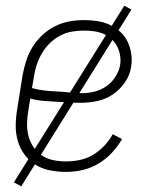

<svg xmlns="http://www.w3.org/2000/svg" viewBox="-20 -599 540 678"><path d="M213 8Q184 8 156 2.5Q128 -3 105 -17.5Q82 -32 66 -54Q50 -76 42.5 -102.5Q35 -129 35.5 -157.5Q36 -186 41 -215L60 -335Q65 -361 73 -386Q81 -411 95.5 -434Q110 -457 130.5 -476Q151 -495 175.5 -507Q200 -519 225.5 -523.5Q251 -528 277 -528Q301 -528 324 -524.5Q347 -521 367.5 -511.5Q388 -502 404.5 -487Q421 -472 430.5 -452Q440 -432 443.5 -409Q447 -386 443 -363Q439 -334 421 -308Q403 -282 377.5 -265Q352 -248 322.5 -242Q293 -236 265 -236Q242 -236 219.5 -237.5Q197 -239 174.5 -240Q152 -241 130 -243Q108 -245 87 -251L80 -209Q76 -186 75.5 -163Q75 -140 80.5 -119Q86 -98 98 -80Q110 -62 128 -50Q146 -38 168 -33.5Q190 -29 213 -29Q237 -29 261.5 -34Q286 -39 308 -52Q330 -65 348 -84Q366 -103 378 -125L411 -108Q396 -82 374.5 -59Q353 -36 326.5 -20.5Q300 -5 271 1.5Q242 8 213 8ZM270 -270Q292 -270 314 -275.5Q336 -281 355 -294Q374 -307 387 -327Q400 -347 404 -368Q407 -386 404 -403.5Q401 -421 393.5 -435.5Q386 -450 373.5 -461.5Q361 -473 345.5 -479.5Q330 -486 312.5 -488.5Q295 -491 277 -491Q256 -491 234.5 -487.5Q213 -484 193 -473.5Q173 -463 156.5 -447Q140 -431 128.5 -411.5Q117 -392 110 -371Q103 -350 100 -329L93 -288Q114 -282 136 -279.5Q158 -277 180.5 -276Q203 -275 225.5 -272.5Q248 -270 270 -270ZM55 59 29 45 419 -579 444 -565Z"/></svg>

Font: Iosevka SS04 Extralight
Style: Italic
Weight: 200
Italic angle: -9°
Monospace: yes
Designer: Belleve Invis
Foundry: Belleve Invis
Version: Version 19.0.0; ttfautohint (v1.8.4)